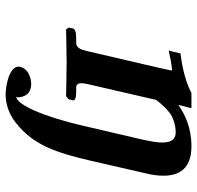

<svg xmlns="http://www.w3.org/2000/svg" viewBox="-29 -456 701 683"><g transform="rotate(90 321.5 -114.5)"><path d="M478 -277 427 -58C395.6 76.9 354 176 323 179C325.9 178 326.8 174.4 326 168C323.9 151 317 125 277 125C271 125 226 129 218 164C217 166 217 168 217 170C217 202 282 216 317 216C350 216 388 204 420 177C495 117 522.8 39 552 -88L597 -284C603 -308 605 -328 605 -346C605 -417 564 -445 500 -445C435 -445 386 -422 353 -398L365 -445H311C258 -417 192 -409 170 -406L160 -364C216 -377 231 -376 231 -376C231 -375 226.9 -354 219 -320L162 -75C156 -49 149 -35 132 -35H114C95 -35 83 -31 81 -23L78 -8L85 1C85 1 167 -1 202 -1C240 -1 322 1 322 1L333 -8L337 -23C339 -31 326 -35 310 -35H291C281 -35 276 -42 276 -53C276 -59 277 -66 279 -75L335 -318L333 -316C349 -339 373 -362 386 -371C406 -383 431 -389 451 -389C478 -389 487 -370 487 -340C487 -323 483 -301 478 -277Z"/></g></svg>

Font: Linux Libertine O
Style: Bold Italic
Weight: 700
Italic angle: -11.5°
Designer: Philipp H. Poll
Foundry: Philipp H. Poll
Version: Version 4.1.0